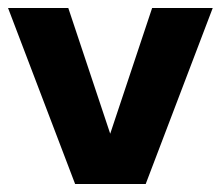

<svg xmlns="http://www.w3.org/2000/svg" viewBox="-30 -461 553 481"><path d="M502.9 -440.9 335 0H158.2L-9.8 -440.9H141.1L246.1 -126L351.1 -440.9Z"/></svg>

Font: Glacial Indifference
Style: Bold
Weight: 700
Version: Version 1.001